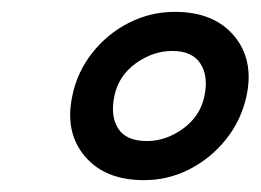

<svg xmlns="http://www.w3.org/2000/svg" viewBox="-20 -730 440 324"><path d="M223 -426Q157 -426 123 -466.5Q89 -507 102 -568Q110 -608 135.5 -640.5Q161 -673 197.5 -691.5Q234 -710 275 -710Q341 -710 375 -669.5Q409 -629 396 -568Q387 -527 361.5 -495Q336 -463 300 -444.5Q264 -426 223 -426ZM228 -492Q260 -492 289 -513Q318 -534 325 -568Q332 -602 318 -623Q304 -644 271 -644Q238 -644 209 -623Q180 -602 173 -568Q166 -534 179.5 -513Q193 -492 228 -492Z"/></svg>

Font: Lubike
Style: Italic
Weight: 400
Italic angle: -12°
Foundry: Honoka55
Version: Version 1.000;July 22, 2022;FontCreator 14.0.0.2862 64-bit